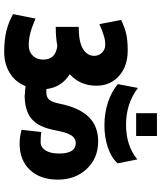

<svg xmlns="http://www.w3.org/2000/svg" viewBox="57 -882 800 955"><g transform="rotate(90 457.5 -404.0)"><path d="M49.8 -68.4 71.8 -180.2Q114.3 -162.1 144 -154.3Q173.8 -146.5 205.3 -146.5Q236.8 -146.5 256.3 -166.5Q275.9 -186.5 275.9 -218.8Q275.9 -280.3 208 -288.6Q166 -280.8 113.3 -280.8V-395Q189 -395 223.1 -416.5Q257.3 -438 257.3 -472.2Q257.3 -494.6 241.5 -510.7Q225.6 -526.9 202.4 -526.9Q179.2 -526.9 158 -520.3Q136.7 -513.7 99.6 -498L78.6 -605.5Q113.8 -623.5 147 -631.1Q180.2 -638.7 230.5 -638.7Q308.6 -638.7 357.2 -595.5Q405.8 -552.2 405.8 -482.4Q405.8 -402.3 348.6 -350.6Q413.6 -309.6 422.4 -234.4Q426.8 -233.9 437.5 -233.9Q462.9 -233.9 475.3 -248Q487.8 -262.2 496.6 -305.7Q516.6 -400.4 562.3 -446Q607.9 -491.7 683.1 -491.7Q766.6 -491.7 819.8 -434.8Q873 -377.9 873 -291.3Q873 -204.6 825 -152.8Q776.9 -101.1 693.8 -101.1Q661.1 -101.1 625 -110.8L636.2 -208.5Q660.6 -205.6 686.3 -205.6Q711.9 -205.6 727.5 -229.7Q743.2 -253.9 743.2 -297.9Q743.2 -380.4 690.4 -380.4Q667.5 -380.4 652.8 -358.2Q638.2 -335.9 627 -275.9Q611.8 -194.8 570.6 -160.4Q529.3 -126 450.7 -126L450.2 -127.4Q427.7 -127.4 408.2 -130.9Q387.7 -79.6 342.5 -52Q297.4 -24.4 238.3 -24.4Q179.2 -24.4 135.7 -34.7Q92.3 -44.9 49.8 -68.4ZM772.5 -686.5 792 -588.9Q763.7 -557.1 712.9 -540Q662.1 -522.9 602.5 -522.9Q543 -522.9 490 -540Q437 -557.1 397.9 -589.4L417 -689.5Q495.1 -630.4 599.6 -630.4Q704.1 -630.4 772.5 -686.5ZM655.8 -784.2V-680.7H542.5V-784.2Z"/></g></svg>

Font: Yantramanav Black
Style: Regular
Weight: 900
Version: Version 1.001;PS 1.0;hotconv 1.0.72;makeotf.lib2.5.5900; ttf